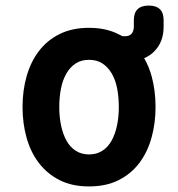

<svg xmlns="http://www.w3.org/2000/svg" viewBox="-20 -660 640 690"><path d="M300 10Q239 10 194.5 -12.5Q150 -35 120 -74Q90 -113 75.5 -165Q61 -217 61 -275.5Q61 -334 75.5 -385.5Q90 -437 119.5 -476Q149 -515 194 -537.5Q239 -560 300 -560Q361 -560 406 -537Q413 -534 420 -530H431Q446 -530 453.5 -539.5Q461 -549 461 -565V-587Q461 -614 474.5 -627Q488 -640 514.5 -640Q541 -640 554.5 -627Q568 -614 568 -587V-564Q568 -508 533 -474Q518 -459 498 -451Q515 -422 525 -386Q539 -334 539 -275Q539 -217 524.5 -165Q510 -113 480.5 -74Q451 -35 406 -12.5Q361 10 300 10ZM300 -105Q327 -105 347.5 -118Q368 -131 381 -154.5Q394 -178 400.5 -209Q407 -240 407 -275Q407 -311 401 -342Q395 -373 381.5 -396Q368 -419 348 -432Q328 -445 300 -445Q272 -445 252 -432Q232 -419 218.5 -395.5Q205 -372 199 -341Q193 -310 193 -275Q193 -240 199.5 -209Q206 -178 219 -154.5Q232 -131 252.5 -118Q273 -105 300 -105Z"/></svg>

Font: Maple Mono NL
Style: Bold
Weight: 700
Monospace: yes
Designer: subframe7536
Version: Version 7.000